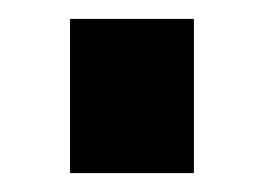

<svg xmlns="http://www.w3.org/2000/svg" viewBox="-20 -183 279 203"><path d="M54 0H185V-163H54Z"/></svg>

Font: FIGSv2-sans-serif ExtraBold
Style: Regular
Weight: 800
Designer: Matt McInerney, Pablo Impallari, Rodrigo Fuenzalida,Mirko Velimirovic
Foundry: Matt McInerney, Pablo Impallari, Rodrigo Fuenzalida
Version: Version 4.021;hotconv 1.0.109;makeotfexe 2.5.65596